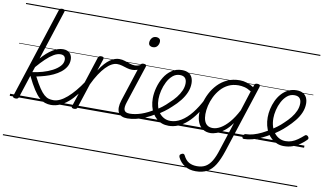

<svg xmlns="http://www.w3.org/2000/svg" viewBox="-113 -1149 3056 1802"><g transform="rotate(10 1415.0 -248.0)"><path d="M394 17Q365 17 338 8Q311 -1 283.5 -25Q256 -49 225.5 -96Q195 -143 158 -219L88 -4Q85 6 78 10.5Q71 15 58 15Q46 15 37.5 10Q29 5 33 -7L313 -869Q317 -881 323.5 -885.5Q330 -890 344 -890Q355 -890 361 -886Q367 -882 368.5 -877Q370 -872 368 -866L215 -394Q266 -453 318 -485.5Q370 -518 418 -518Q461 -518 483 -494Q505 -470 505 -434Q505 -396 487 -365.5Q469 -335 439 -311.5Q409 -288 371.5 -270.5Q334 -253 293.5 -241.5Q253 -230 214 -222Q247 -158 273 -119.5Q299 -81 321 -62Q343 -43 364 -37Q385 -31 408 -31Q418 -31 422 -23.5Q426 -16 423.5 -7Q421 2 413.5 9.5Q406 17 394 17ZM170 -256Q217 -262 266 -276Q315 -290 356.5 -311.5Q398 -333 424 -361Q450 -389 450 -422Q450 -443 438.5 -455Q427 -467 402 -467Q372 -467 338 -447Q304 -427 266 -391Q228 -355 187 -307ZM0 365H540V375H0ZM0 -20H540V0H0ZM0 -505H540V-500H0ZM0 -885H540V-875H0Z M394 17Q383 17 378.5 9.5Q374 2 375.5 -7Q377 -16 385.5 -23.5Q394 -31 409 -31Q440 -31 472.5 -46.5Q505 -62 539 -91.5Q573 -121 608 -162.5Q643 -204 678 -257Q685 -268 694 -266.5Q703 -265 707.5 -257Q712 -249 706 -239Q669 -178 631.5 -130Q594 -82 555.5 -49.5Q517 -17 476.5 0Q436 17 394 17ZM540 365V375ZM540 -20V0ZM540 -505V-500ZM540 -885V-875Z M615 15Q603 15 596 10Q589 5 593 -7L751 -494Q755 -506 762 -510.5Q769 -515 781 -515Q798 -515 803.5 -508.5Q809 -502 805 -490L768 -377Q794 -418 819 -445.5Q844 -473 867.5 -489Q891 -505 912 -512Q933 -519 952 -519Q963 -519 968 -511.5Q973 -504 971 -494Q969 -484 961.5 -476.5Q954 -469 941 -469Q917 -469 890 -454.5Q863 -440 834.5 -410.5Q806 -381 777.5 -337.5Q749 -294 722 -237L646 -4Q644 6 636.5 10.5Q629 15 615 15ZM540 365H944V375H540ZM540 -20H944V0H540ZM540 -505H944V-500H540ZM540 -885H944V-875H540Z M1088 -440Q1063 -440 1038.5 -447.5Q1014 -455 990.5 -462Q967 -469 942 -469Q930 -469 926 -476.5Q922 -484 923.5 -494Q925 -504 932.5 -511.5Q940 -519 953 -519Q982 -519 1007.5 -510.5Q1033 -502 1057 -493.5Q1081 -485 1104 -485Q1121 -485 1135 -489Q1149 -493 1163 -501Q1171 -506 1176.5 -501Q1182 -496 1183 -487.5Q1184 -479 1177 -473Q1155 -454 1132 -447Q1109 -440 1088 -440ZM944 365V375ZM944 -20V0ZM944 -505V-500ZM944 -885V-875Z M1122 17Q1090 17 1068.5 7Q1047 -3 1036.5 -23.5Q1026 -44 1026.5 -73Q1027 -102 1039 -140L1154 -494Q1159 -506 1165.5 -510.5Q1172 -515 1185 -515Q1201 -515 1207.5 -509Q1214 -503 1210 -491L1093 -134Q1075 -81 1084.5 -56Q1094 -31 1137 -31Q1147 -31 1151 -23.5Q1155 -16 1153.5 -7Q1152 2 1144 9.5Q1136 17 1122 17ZM1242 -683Q1225 -683 1213.5 -692Q1202 -701 1202 -719Q1202 -743 1217 -762.5Q1232 -782 1260 -782Q1277 -782 1288.5 -773Q1300 -764 1300 -745Q1300 -722 1285.5 -702.5Q1271 -683 1242 -683ZM944 365H1269V375H944ZM944 -20H1269V0H944ZM944 -505H1269V-500H944ZM944 -885H1269V-875H944Z M1122 17Q1110 17 1106 9.5Q1102 2 1105 -7Q1108 -16 1117 -23.5Q1126 -31 1138 -31Q1188 -31 1247 -51Q1306 -71 1366 -110Q1373 -115 1380 -111.5Q1387 -108 1391 -100.5Q1395 -93 1394 -84.5Q1393 -76 1386 -72Q1338 -42 1291.5 -22Q1245 -2 1202 7.5Q1159 17 1122 17ZM1269 365V375ZM1269 -20V0ZM1269 -505V-500ZM1269 -885V-875Z M1363 -105Q1397 -124 1429 -148.5Q1461 -173 1487 -200Q1522 -231 1548 -264Q1574 -297 1589.5 -332Q1605 -367 1605 -402Q1605 -435 1589 -452.5Q1573 -470 1539 -470Q1529 -470 1524.5 -477Q1520 -484 1521.5 -494Q1523 -504 1530.5 -511.5Q1538 -519 1551 -519Q1590 -519 1614 -505Q1638 -491 1649 -466.5Q1660 -442 1660 -410Q1660 -367 1642.5 -325Q1625 -283 1593.5 -243Q1562 -203 1520 -166Q1490 -137 1455 -111.5Q1420 -86 1383 -65ZM1269 365H1713V375H1269ZM1269 -20H1713V0H1269ZM1269 -505H1713V-500H1269ZM1269 -885H1713V-875H1269Z M1516 18Q1481 18 1452 7.5Q1423 -3 1399.5 -24Q1376 -45 1359.5 -73Q1343 -101 1334.5 -136Q1326 -171 1326 -211Q1326 -260 1340.5 -314Q1355 -368 1383 -414.5Q1411 -461 1453.5 -490Q1496 -519 1551 -519Q1561 -519 1564.5 -511.5Q1568 -504 1565.5 -494Q1563 -484 1556.5 -477Q1550 -470 1540 -470Q1501 -470 1471 -444Q1441 -418 1421 -378.5Q1401 -339 1390.5 -295Q1380 -251 1380 -213Q1380 -173 1390 -139.5Q1400 -106 1419 -82Q1438 -58 1464.5 -44Q1491 -30 1525 -30Q1576 -30 1626.5 -60.5Q1677 -91 1723.5 -149Q1770 -207 1812 -290Q1815 -298 1824 -298Q1833 -298 1839.5 -291.5Q1846 -285 1842 -273Q1809 -202 1771 -147.5Q1733 -93 1691.5 -56Q1650 -19 1606 -0.5Q1562 18 1516 18ZM1713 365V375ZM1713 -20V0ZM1713 -505V-500ZM1713 -885V-875Z M1840 394Q1779 394 1736 367Q1693 340 1670 293Q1665 282 1666.5 273Q1668 264 1682 257Q1693 251 1701 253Q1709 255 1714 265Q1736 310 1768 327.5Q1800 345 1845 345Q1893 345 1926.5 325Q1960 305 1984.5 263.5Q2009 222 2029 157L2117 -114Q2081 -64 2044 -35.5Q2007 -7 1974 5Q1941 17 1914 17Q1872 17 1842 -3Q1812 -23 1796 -59.5Q1780 -96 1780 -146Q1780 -190 1792.5 -241Q1805 -292 1830 -341Q1855 -390 1893.5 -430.5Q1932 -471 1984 -495Q2036 -519 2103 -519Q2136 -519 2170.5 -508Q2205 -497 2235 -477L2240 -495Q2244 -507 2250.5 -511Q2257 -515 2270 -515Q2288 -515 2293 -507.5Q2298 -500 2294 -488L2083 160Q2056 242 2024.5 293.5Q1993 345 1949 369.5Q1905 394 1840 394ZM1928 -33Q1963 -33 2002 -55.5Q2041 -78 2081 -124Q2121 -170 2159 -243L2220 -434Q2185 -456 2155.5 -463Q2126 -470 2099 -470Q2045 -470 2003 -449.5Q1961 -429 1930 -394Q1899 -359 1878.5 -317Q1858 -275 1848 -231.5Q1838 -188 1838 -150Q1838 -114 1847.5 -87.5Q1857 -61 1877 -47Q1897 -33 1928 -33ZM1713 365H2336V375H1713ZM1713 -20H2336V0H1713ZM1713 -505H2336V-500H1713ZM1713 -885H2336V-875H1713Z M2233 17Q2223 17 2220 9.5Q2217 2 2218.5 -7Q2220 -16 2227.5 -23.5Q2235 -31 2247 -31Q2279 -31 2316 -41.5Q2353 -52 2392 -71Q2431 -90 2467 -114L2487 -74Q2445 -47 2400 -26Q2355 -5 2312.5 6Q2270 17 2233 17ZM2335 365H2360V375H2335ZM2335 -20H2360V0H2335ZM2335 -505H2360V-500H2335ZM2335 -885H2360V-875H2335Z M2460 -109Q2493 -129 2524 -152Q2555 -175 2580 -200Q2614 -231 2640.5 -264Q2667 -297 2682 -332Q2697 -367 2697 -402Q2697 -435 2681 -452.5Q2665 -470 2631 -470Q2592 -470 2562.5 -445Q2533 -420 2513 -382Q2493 -344 2483 -301.5Q2473 -259 2473 -224Q2473 -180 2484 -144.5Q2495 -109 2515.5 -83.5Q2536 -58 2563 -44.5Q2590 -31 2623 -31Q2654 -31 2681.5 -41Q2709 -51 2736 -70Q2763 -89 2790 -113Q2798 -121 2806 -120Q2814 -119 2821 -113Q2828 -106 2830 -97Q2832 -88 2823 -79Q2799 -54 2767 -31.5Q2735 -9 2696.5 4.5Q2658 18 2614 18Q2580 18 2550.5 6.5Q2521 -5 2496.5 -26.5Q2472 -48 2454.5 -78Q2437 -108 2428 -144.5Q2419 -181 2419 -222Q2419 -261 2428 -302Q2437 -343 2455 -382Q2473 -421 2500 -451.5Q2527 -482 2563 -500.5Q2599 -519 2643 -519Q2680 -519 2704.5 -505Q2729 -491 2740.5 -466.5Q2752 -442 2752 -410Q2752 -367 2734.5 -325Q2717 -283 2685.5 -244Q2654 -205 2614 -168Q2585 -140 2551.5 -115Q2518 -90 2482 -69ZM2361 365H2805V375H2361ZM2361 -20H2805V0H2361ZM2361 -505H2805V-500H2361ZM2361 -885H2805V-875H2361Z"/></g></svg>

Font: Playwrite DK Uloopet Guides
Style: Regular
Weight: 400
Designer: Veronika Burian, José Scaglione
Foundry: TypeTogether
Version: Version 1.003